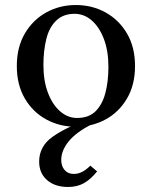

<svg xmlns="http://www.w3.org/2000/svg" viewBox="-20 -495 605 765"><path d="M282 -475Q347 -475 400.5 -445.5Q454 -416 486 -361.5Q518 -307 518 -232Q518 -157 486 -102.5Q454 -48 400.5 -19Q347 10 282 10Q218 10 164.5 -19Q111 -48 79 -102.5Q47 -157 47 -232Q47 -307 79 -361.5Q111 -416 164.5 -445.5Q218 -475 282 -475ZM287 -25Q334 -25 361 -52Q388 -79 400 -125Q412 -171 412 -229Q412 -292 394 -339.5Q376 -387 345.5 -413.5Q315 -440 277 -440Q232 -440 204 -413Q176 -386 164.5 -339.5Q153 -293 153 -236Q153 -173 171 -125.5Q189 -78 219.5 -51.5Q250 -25 287 -25ZM251 250Q199 250 167.5 222.5Q136 195 136 149Q136 88 189.5 50Q243 12 332 -19L346 0Q283 32 253.5 68.5Q224 105 224 142Q224 167 237.5 182.5Q251 198 274 198Q291 198 307 190Q323 182 340 165L367 188Q341 220 314 235Q287 250 251 250Z"/></svg>

Font: Brygada 1918 Medium
Style: Regular
Weight: 500
Designer: Mateusz Machalski | Borys Kosmynka | Przemek Hoffer
Foundry: NIEPODLEGLA 2018
Version: Version 3.006